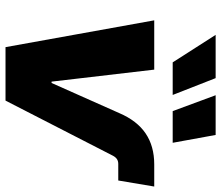

<svg xmlns="http://www.w3.org/2000/svg" viewBox="-73 -729 802 696"><g transform="rotate(90 328.0 -381.0)"><path d="M150.9 0 53.7 -539.1H232.4L275.9 -167H280.8L390.1 -412.6Q417.5 -476.6 463.6 -507.8Q509.8 -539.1 575.7 -539.1H656.2L634.3 -408.7H574.2Q564.5 -408.7 557.4 -404.3Q550.3 -399.9 544.9 -390.1L344.7 0ZM382.8 -606 325.2 -761.7H469.2L497.6 -606ZM206.1 -606 106.4 -761.7H263.2L324.2 -606Z"/></g></svg>

Font: Inter 18pt ExtraBold
Style: Italic
Weight: 800
Italic angle: -9.3988°
Designer: Rasmus Andersson
Foundry: rsms
Version: Version 4.001;git-66647c0bb